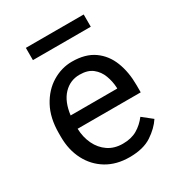

<svg xmlns="http://www.w3.org/2000/svg" viewBox="-172 -821 873 942"><g transform="rotate(-30 265.0 -349.5)"><path d="M288.1 9.8Q214.4 9.8 159.9 -22.9Q105.5 -55.7 75.4 -113.5Q45.4 -171.4 45.4 -245.6V-266.1Q45.4 -352.5 78.4 -413.3Q111.3 -474.1 164.3 -506.1Q217.3 -538.1 276.4 -538.1Q352.1 -538.1 400.1 -504.2Q448.2 -470.2 470.9 -411.9Q493.7 -353.5 493.7 -279.3V-238.8H136.2Q137.7 -190.4 156.7 -150.6Q175.8 -110.8 210.2 -87.4Q244.6 -64 293 -64Q340.8 -64 374 -83.5Q407.2 -103 432.1 -135.7L486.8 -92.3Q461.4 -53.2 414.1 -21.7Q366.7 9.8 288.1 9.8ZM276.4 -463.9Q222.7 -463.9 185.5 -424.8Q148.4 -385.7 139.2 -312.5H403.3V-319.3Q401.4 -354.5 388.9 -387.7Q376.5 -420.9 349.6 -442.4Q322.8 -463.9 276.4 -463.9ZM442.4 -709.5V-640.1H114.7V-709.5Z"/></g></svg>

Font: Vazirmatn RD FD
Style: Regular
Weight: 400
Designer: Saber Rastikerdar
Foundry: Saber Rastikerdar
Version: Version 33.003